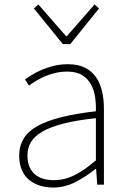

<svg xmlns="http://www.w3.org/2000/svg" viewBox="-20 -828 576 861"><path d="M218 13Q187 13 159.5 4.5Q132 -4 111 -21Q90 -38 78 -65.5Q66 -93 66 -130Q66 -218 149 -263.5Q232 -309 410 -329Q411 -361 406.5 -392.5Q402 -424 388 -449.5Q374 -475 348.5 -491Q323 -507 282 -507Q254 -507 228.5 -501Q203 -495 181 -485.5Q159 -476 141 -465Q123 -454 110 -444L92 -472Q105 -481 124.5 -493Q144 -505 168.5 -515.5Q193 -526 222.5 -533Q252 -540 285 -540Q331 -540 362 -524Q393 -508 411.5 -480.5Q430 -453 438 -417Q446 -381 446 -341V0H416L411 -70H408Q367 -37 319 -12Q271 13 218 13ZM221 -20Q269 -20 313.5 -42Q358 -64 410 -109V-298Q324 -289 265.5 -274Q207 -259 171 -238.5Q135 -218 119 -191Q103 -164 103 -131Q103 -101 112.5 -79.5Q122 -58 138 -45Q154 -32 175.5 -26Q197 -20 221 -20ZM132 -790 152 -808 276 -666H280L404 -808L424 -790L295 -630H262Z"/></svg>

Font: Kinto Sans Thin
Style: Regular
Weight: 100
Designer: Authors: Ryoko NISHIZUKA  (kana & ideographs); Paul D. Hunt (Latin, Greek & Cyrillic); Wenlong ZHANG  (bopomofo); Sandol
Foundry: Adobe Systems Incorporated, ookami Inc.
Version: Version 0.001